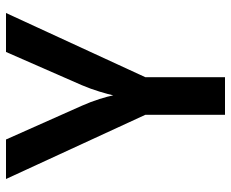

<svg xmlns="http://www.w3.org/2000/svg" viewBox="-85 -685 770 640"><g transform="rotate(-90 300.0 -365.0)"><path d="M237.4 0V-265.4L23.3 -730H155L267.7 -476.8Q280.9 -447.1 290 -418.2Q299 -389.3 302.2 -372.5Q305.9 -389.3 314.6 -418.2Q323.3 -447.1 335.9 -476.8L446.8 -730H576.7L362.6 -265.4V0Z"/></g></svg>

Font: Atlassian Mono
Style: Regular
Weight: 400
Monospace: yes
Designer: Philipp Nurullin, Konstantin Bulenkov
Foundry: Modifications by Atlassian Pty Ltd, manufactured by JetBrains
Version: Version 2.304